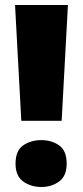

<svg xmlns="http://www.w3.org/2000/svg" viewBox="-20 -734 330 766"><path d="M226 -252H65L40 -714H251ZM42 -81Q42 -133 72.5 -154Q103 -175 145 -175Q186 -175 216 -154Q246 -133 246 -81Q246 -32 216 -10Q186 12 145 12Q103 12 72.5 -10Q42 -32 42 -81Z"/></svg>

Font: Noto Sans Hebrew Black
Style: Regular
Weight: 900
Designer: Monotype Design Team
Foundry: Monotype Imaging Inc.
Version: Version 2.003